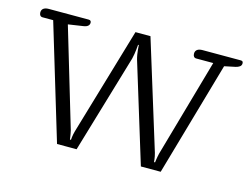

<svg xmlns="http://www.w3.org/2000/svg" viewBox="-74 -609 957 730"><g transform="rotate(15 404.5 -244.0)"><path d="M199 0H276L391 -388C397 -412 399 -444 399 -444H402C402 -444 403 -412 410 -388L529 0H607L736 -450L779 -459C791 -462 801 -467 801 -478C801 -483 800 -488 792 -488H641C625 -488 613 -482 613 -467C613 -457 618 -451 626 -451H693L583 -64C579 -47 577 -29 577 -29H573C573 -29 572 -47 567 -64L436 -488H377L252 -64C247 -47 246 -29 246 -29H242C242 -29 240 -47 236 -64L121 -450L181 -459C194 -461 203 -467 203 -478C203 -483 201 -488 193 -488H36C20 -488 8 -482 8 -467C8 -457 13 -451 21 -451H63Z"/></g></svg>

Font: Maitree Light
Style: Regular
Weight: 300
Designer: CadsonDemak Team
Foundry: CadsonDemak
Version: Version 1.000;PS 001.000;hotconv 1.0.88;makeotf.lib2.5.64775